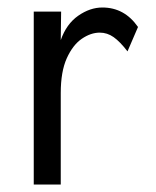

<svg xmlns="http://www.w3.org/2000/svg" viewBox="-20 -491 415 512"><path d="M70 1V-460H143L142 -384Q157 -427 188.5 -449Q220 -471 253 -471Q312 -471 348 -419L320 -354Q300 -380 283 -392Q266 -404 246 -404Q222 -404 198 -387.5Q174 -371 158 -335.5Q142 -300 142 -243V1Z"/></svg>

Font: Inconsolata Condensed Medium
Style: Regular
Weight: 500
Width: 3
Monospace: yes
Designer: Raph Levien, Cyreal, Brenton Simpson
Foundry: Raph Levien, Cyreal, Google
Version: Version 3.100; ttfautohint (v1.8.4.7-5d5b)